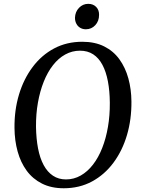

<svg xmlns="http://www.w3.org/2000/svg" viewBox="-20 -970 732 1000"><path d="M312 10.5Q247 10.5 198.8 -13.8Q150.5 -38 119 -81Q87.5 -124 71.8 -181Q56 -238 55.5 -303.5Q54.5 -396.5 79 -477.8Q103.5 -559 150 -621Q196.5 -683 262 -717.8Q327.5 -752.5 408.5 -752.5Q474.5 -752.5 522.8 -728.2Q571 -704 602 -661Q633 -618 648.5 -561.8Q664 -505.5 664.5 -442Q665.5 -349 641.5 -267.2Q617.5 -185.5 571.2 -123Q525 -60.5 459.5 -25Q394 10.5 312 10.5ZM323.5 -35.5Q365 -35.5 400.5 -55.8Q436 -76 464.2 -112.5Q492.5 -149 512.2 -199Q532 -249 542.2 -308.8Q552.5 -368.5 552 -434.5Q551.5 -496.5 542 -546.5Q532.5 -596.5 513.5 -632.2Q494.5 -668 465.5 -687Q436.5 -706 396.5 -706Q355.5 -706 319.8 -686.2Q284 -666.5 255.8 -630.2Q227.5 -594 207.8 -544.5Q188 -495 177.5 -435.5Q167 -376 167.5 -310Q168.5 -247.5 178.2 -196.8Q188 -146 207.5 -110Q227 -74 256 -54.8Q285 -35.5 323.5 -35.5ZM427 -817.5Q411 -817.5 398 -825Q385 -832.5 377.8 -846.2Q370.5 -860 370.5 -877.5Q371.5 -908.5 391.5 -929.2Q411.5 -950 439.5 -950Q465 -950 480.8 -934Q496.5 -918 496 -892.5Q496 -860 476.2 -838.8Q456.5 -817.5 427 -817.5Z"/></svg>

Font: Merriweather 48pt
Style: Italic
Weight: 400
Italic angle: -7.8°
Version: Version 2.101